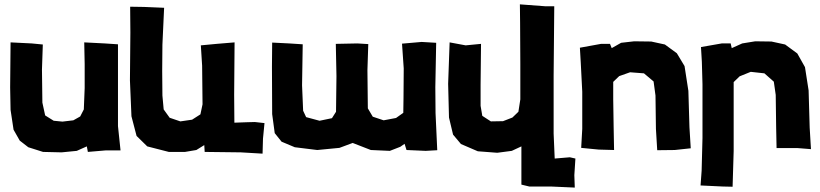

<svg xmlns="http://www.w3.org/2000/svg" viewBox="-20 -684 3752 878"><path d="M28.3 -490.2 26.4 -284.2 28.3 -181.6 42 -90.8 70.3 -41 109.4 -10.7 176.8 10.7 261.7 12.7 331.1 5.9 377 -14.6 381.8 10.7 461.9 3.9H531.2L519.5 -107.4V-309.6V-481.4L459 -485.4L365.2 -490.2L367.2 -390.6V-281.2L363.3 -183.6L346.7 -151.4L315.4 -133.8L265.6 -127.9L225.6 -131.8L186.5 -156.2L173.8 -214.8L171.9 -366.2L175.8 -480.5L125 -485.4Z M898.4 -476.6 904.3 -383.8 906.2 -207 896.5 -161.1 858.4 -136.7 804.7 -128.9 755.9 -145.5 728.5 -183.6 722.7 -247.1 721.7 -359.4 722.7 -479.5 730.5 -648.4 638.7 -652.3 575.2 -653.3 576.2 -535.2 574.2 -316.4 581.1 -152.3 604.5 -62.5 653.3 -14.6 752 10.7H826.2L877.9 2L914.1 -20.5L916 10.7L1081.1 12.7L1180.7 18.6L1182.6 -49.8L1189.5 -121.1L1145.5 -126L1107.4 -125L1051.8 -123L1050.8 -251L1052.7 -490.2L970.7 -483.4Z M1979.5 2.9 1971.7 -167 1970.7 -285.2 1974.6 -488.3 1908.2 -492.2 1818.4 -484.4 1826.2 -371.1 1825.2 -236.3 1824.2 -168 1791 -144.5 1734.4 -133.8 1684.6 -150.4 1662.1 -188.5 1660.2 -363.3 1664.1 -482.4 1614.3 -485.4 1515.6 -483.4 1518.6 -335.9 1516.6 -172.9 1498 -143.6 1441.4 -131.8 1379.9 -148.4 1366.2 -177.7 1361.3 -293.9 1364.3 -481.4 1302.7 -485.4 1224.6 -489.3 1223.6 -378.9 1224.6 -162.1 1236.3 -75.2 1267.6 -36.1 1328.1 -10.7 1430.7 2 1532.2 -7.8 1592.8 -30.3 1675.8 2 1762.7 5.9 1810.5 -12.7 1830.1 -26.4 1838.9 2 1926.8 5.9Z M2036.1 -490.2 2029.3 -300.8 2033.2 -146.5 2051.8 -68.4 2087.9 -25.4 2165 7.8 2253.9 14.6 2320.3 5.9 2364.3 -14.6V39.1V160.2L2400.4 168.9H2499L2608.4 173.8L2606.4 117.2L2611.3 41L2585.9 35.2L2516.6 41L2511.7 -73.2V-337.9L2514.6 -655.3H2474.6L2357.4 -664.1L2358.4 -579.1L2359.4 -392.6V-229.5L2350.6 -172.9L2323.2 -146.5L2280.3 -129.9L2224.6 -128.9L2185.5 -154.3L2177.7 -200.2V-296.9L2179.7 -483.4L2109.4 -476.6Z M2631.8 -465.8 2635.7 -398.4 2642.6 -264.6V-94.7L2637.7 -7.8L2717.8 0L2788.1 2L2786.1 -105.5L2784.2 -229.5V-309.6L2811.5 -335.9L2861.3 -353.5L2924.8 -348.6L2968.8 -311.5L2977.5 -247.1L2979.5 -94.7L2985.4 2.9L3065.4 2L3138.7 -5.9L3132.8 -102.5L3127.9 -268.6L3110.4 -381.8L3075.2 -440.4L3020.5 -480.5L2958 -494.1L2879.9 -495.1L2820.3 -488.3L2777.3 -463.9L2769.5 -483.4H2728.5Z M3185.5 -468.8 3189.5 -401.4 3192.4 -298.8V-52.7L3188.5 96.7L3183.6 164.1L3285.2 168.9L3330.1 169.9L3335 6.8V-99.6V-231.4V-308.6L3362.3 -335L3413.1 -355.5L3475.6 -348.6L3518.6 -310.5L3527.3 -250L3529.3 -99.6L3531.2 -6.8H3627.9L3688.5 -2L3682.6 -100.6L3677.7 -270.5L3661.1 -377L3626 -439.5L3570.3 -480.5L3507.8 -494.1L3433.6 -495.1L3374 -485.4L3326.2 -463.9L3321.3 -485.4H3280.3Z"/></svg>

Font: MaokenAssortedSans-TC
Style: Regular
Weight: 500
Version: Version 0.83